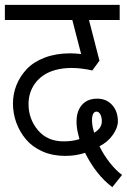

<svg xmlns="http://www.w3.org/2000/svg" viewBox="-40 -630 521 788"><path d="M-20 -609.9H451.2V-547.9H325.2L368.2 -380.9L338.9 -340.8Q293 -351.1 253.9 -351.1Q217.8 -351.1 187.7 -342.8Q157.7 -334.5 137.5 -320.3Q117.2 -306.2 103.5 -287.1Q89.8 -268.1 83.5 -247.1Q77.1 -226.1 77.1 -203.1Q77.1 -141.6 115.7 -95.7Q154.3 -49.8 221.2 -49.8Q257.8 -49.8 286.1 -59.1Q285.6 -62 282.2 -74.2Q278.8 -86.4 277.8 -92.8Q266.6 -155.3 289.3 -190.2Q312 -225.1 358.9 -225.1Q396.5 -225.1 420.2 -199.2Q443.8 -173.3 443.8 -131.8Q443.8 -106 423.1 -76.4Q402.3 -46.9 368.2 -29.8Q385.7 5.9 410.2 37.1Q434.6 68.4 460.9 87.9L420.9 138.2Q353.5 86.9 309.1 -2.9Q272.9 9.8 227.1 9.8Q175.8 9.8 134.3 -8.5Q92.8 -26.9 66.9 -57.6Q41 -88.4 27.1 -126.2Q13.2 -164.1 13.2 -205.1Q13.2 -244.6 27.6 -280.8Q42 -316.9 69.8 -346.4Q97.7 -376 143.8 -393.6Q189.9 -411.1 248 -411.1Q268.6 -411.1 293 -408.2L256.8 -547.9H-20ZM339.8 -111.8Q340.8 -107.4 343 -98.4Q345.2 -89.4 346.2 -85Q377.9 -103.5 377.9 -131.8Q377.9 -149.4 371.8 -160.6Q365.7 -171.9 356 -171.9Q344.2 -171.9 339.8 -156.2Q335.4 -140.6 339.8 -111.8Z"/></svg>

Font: LT Superior
Style: Regular
Weight: 400
Designer: Daniel Lyons
Foundry: LyonsType
Version: Version 1.000